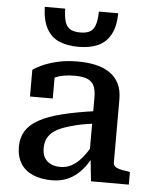

<svg xmlns="http://www.w3.org/2000/svg" viewBox="-55 -833 707 890"><g transform="rotate(5 298.0 -388.0)"><path d="M400 -327V-269Q345 -262 305 -252Q265 -242 238.5 -230.5Q212 -219 197 -204.5Q182 -190 175.5 -172.5Q169 -155 169 -134Q169 -107 179.5 -89.5Q190 -72 209 -63Q228 -54 254 -54Q282 -54 306.5 -67.5Q331 -81 353.5 -108Q376 -135 399 -177L402 -120Q382 -78 355.5 -49Q329 -20 295.5 -4.5Q262 11 220 11Q169 11 131.5 -5Q94 -21 74 -53Q54 -85 54 -131Q54 -173 73 -204Q92 -235 133 -258Q174 -281 240 -297.5Q306 -314 400 -327ZM401 0 389 -114 383 -117V-389Q383 -422 374 -442Q365 -462 343.5 -471.5Q322 -481 284 -481Q229 -481 193.5 -465.5Q158 -450 141 -432Q139 -440 141.5 -448Q144 -456 150.5 -463.5Q157 -471 167 -476.5Q177 -482 191 -483V-367H85V-491Q99 -502 127.5 -515Q156 -528 197.5 -538Q239 -548 292 -548Q338 -548 375.5 -539.5Q413 -531 441 -512Q469 -493 484 -463Q499 -433 499 -390V-97Q499 -84 508 -77Q517 -70 533 -66.5Q549 -63 572 -60L577 -58V0ZM288 -616Q235 -616 197.5 -632.5Q160 -649 139.5 -687Q119 -725 117 -787H212Q213 -746 221 -723.5Q229 -701 246 -692Q263 -683 291 -683Q319 -683 335.5 -692Q352 -701 360 -723.5Q368 -746 369 -787H459Q458 -725 437 -687Q416 -649 378.5 -632.5Q341 -616 288 -616Z"/></g></svg>

Font: Roboto Serif Medium
Style: Regular
Weight: 500
Designer: Greg Gazdowicz
Foundry: Commercial Type
Version: Version 1.008